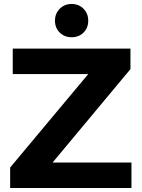

<svg xmlns="http://www.w3.org/2000/svg" viewBox="-20 -944 712 964"><path d="M44 -700H635V-597L244 -128H640V0H31V-103L423 -572H44ZM339 -924Q376 -924 399.5 -900Q423 -876 423 -840Q423 -804 399.5 -780.5Q376 -757 339 -757Q304 -757 280 -780.5Q256 -804 256 -840Q256 -876 280 -900Q304 -924 339 -924Z"/></svg>

Font: Alexandria SemiBold
Style: Regular
Weight: 600
Designer: Mohamed Gaber
Foundry: Kief Type Foundry
Version: Version 5.100